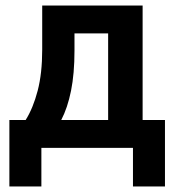

<svg xmlns="http://www.w3.org/2000/svg" viewBox="-20 -536 640 696"><path d="M14 -101H73Q100 -144 116.5 -207Q133 -270 133 -356V-516H497V-101H578V140H462V0H130V140H14ZM372 -101V-415H250V-352Q250 -269 237.5 -207Q225 -145 202 -101Z"/></svg>

Font: IBM Plex Mono SmBld
Style: Regular
Weight: 600
Monospace: yes
Designer: Mike Abbink, Paul van der Laan, Pieter van Rosmalen
Foundry: Bold Monday
Version: Version 2.3